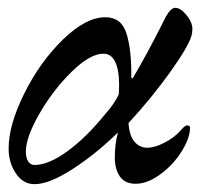

<svg xmlns="http://www.w3.org/2000/svg" viewBox="-20 -455 528 490"><path d="M2 -76Q2 -136 42 -216.5Q82 -297 140.5 -354Q199 -411 249 -411Q290 -411 303 -369Q316 -327 315 -259Q315 -255 317 -255Q319 -255 321 -259Q355 -317 392 -390L403 -412Q416 -435 427 -435Q441 -435 456 -416.5Q471 -398 471 -381Q471 -373 469 -365Q462 -338 415 -272Q368 -206 308 -141Q310 -109 323 -93.5Q336 -78 356 -78Q375 -78 400 -91Q425 -104 440 -121Q452 -135 457 -135Q465 -135 465 -129Q465 -103 443.5 -68.5Q422 -34 389 -10Q356 14 326 14Q299 14 286 -4.5Q273 -23 273 -54Q273 -87 281 -117Q226 -63 166 -24Q106 15 68 15Q39 15 20.5 -12.5Q2 -40 2 -76ZM247 -162Q272 -190 283 -214Q284 -223 284 -240Q284 -276 274 -297Q264 -318 244 -318Q210 -318 163 -272Q116 -226 81 -165.5Q46 -105 46 -68Q46 -52 52 -43Q58 -34 68 -34Q104 -34 152 -69Q200 -104 247 -162Z"/></svg>

Font: EB Garamond Medium
Style: Italic
Weight: 500
Italic angle: -17.2°
Designer: Georg Duffner and Octavio Pardo
Foundry: Georg Duffner
Version: Version 1.000